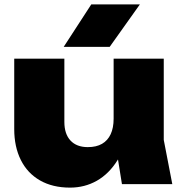

<svg xmlns="http://www.w3.org/2000/svg" viewBox="-20 -841 832 877"><path d="M300 16Q220 16 162.5 -17Q105 -50 75 -110.5Q45 -171 45 -251V-573H274V-284Q274 -229 302 -199Q330 -169 381 -169Q420 -169 446 -184Q472 -199 485.5 -228Q499 -257 499 -299L568 -263Q556 -172 517 -109.5Q478 -47 422.5 -15.5Q367 16 300 16ZM537 0 499 -237V-573H728V-202L767 0ZM397 -821H619L481 -627H271Z"/></svg>

Font: Unbounded ExtraBold
Style: Regular
Weight: 800
Designer: Luke Prowse, Jean-Baptiste Morizot, Fátima Lázaro, Florian Runge
Foundry: NaN
Version: Version 1.701;gftools[0.9.28.dev5+ged2979d]